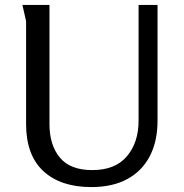

<svg xmlns="http://www.w3.org/2000/svg" viewBox="-20 -748 747 780"><path d="M181 -728V-244Q181 -159 223 -108Q265 -57 355 -57Q448 -57 495.5 -113Q543 -169 543 -258V-728H620V-258Q620 -174 588.5 -113.5Q557 -53 497 -20.5Q437 12 351 12Q226 12 156 -53Q86 -118 86 -244V-662L71 -728Z"/></svg>

Font: Rosario Light Light
Style: Regular
Weight: 300
Version: Version 1.101; ttfautohint (v1.8.1.43-b0c9)